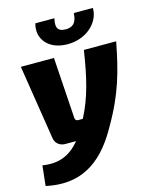

<svg xmlns="http://www.w3.org/2000/svg" viewBox="-142 -806 880 1109"><g transform="rotate(-15 298.0 -251.0)"><path d="M329 -553C445 -553 525 -634 523 -718H409C406 -658 381 -639 340 -639C298 -639 278 -658 293 -718H179C154 -634 211 -553 329 -553ZM410 -497C385 -335 358 -223 301 -114H272C263 -114 256 -121 255 -130L231 -497H33L103 -52C107 -22 132 0 165 0H230C170 73 101 100 6 85L-7 205C227 256 353 124 439 -32C538 -202 571 -331 603 -497Z"/></g></svg>

Font: Exo 2 Extra Bold
Style: Italic
Weight: 800
Italic angle: -8°
Designer: Natanael Gama
Version: Version 1.001;PS 001.001;hotconv 1.0.88;makeotf.lib2.5.64775